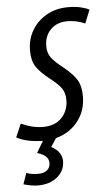

<svg xmlns="http://www.w3.org/2000/svg" viewBox="-72 -571 460 800"><g transform="rotate(-5 158.0 -170.5)"><path d="M55 194Q39 194 23.5 191Q8 188 -6 184L10 138Q32 146 60 146Q83 146 96.5 135Q110 124 110 104Q110 73 62 59Q69 47 76.5 34.5Q84 22 91 11Q58 10 31 4.5Q4 -1 -19 -13L5 -69Q52 -47 97 -47Q147 -47 175 -76.5Q203 -106 203 -151Q203 -180 189.5 -199.5Q176 -219 141 -246Q103 -276 86.5 -301Q70 -326 70 -368Q70 -416 92.5 -453.5Q115 -491 154 -513Q193 -535 244 -535Q272 -535 294.5 -530Q317 -525 332 -517L309 -461Q292 -469 273 -473Q254 -477 236 -477Q192 -477 165.5 -450.5Q139 -424 139 -380Q139 -353 153 -333.5Q167 -314 203 -286Q243 -253 258 -227.5Q273 -202 273 -160Q273 -99 238 -55Q203 -11 146 4Q142 11 136 19.5Q130 28 123 39Q147 52 157 68Q167 84 167 102Q167 142 135.5 168Q104 194 55 194Z"/></g></svg>

Font: Ubuntu Sans Condensed
Style: Italic
Weight: 400
Width: 3
Italic angle: -13.5°
Designer: Dalton Maag Ltd
Foundry: Dalton Maag Ltd
Version: Version 1.006; ttfautohint (v1.8.4.7-5d5b)